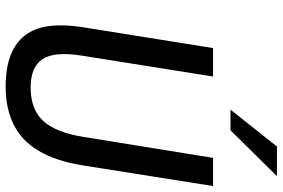

<svg xmlns="http://www.w3.org/2000/svg" viewBox="-176 -788 974 661"><g transform="rotate(90 310.5 -458.0)"><path d="M279 9Q215 9 171 -8Q127 -25 102 -58Q77 -91 70.5 -139Q64 -187 73 -249L146 -705H244L172 -253Q157 -159 184 -118Q211 -77 282 -77Q357 -77 397 -120.5Q437 -164 452 -260L524 -705H621L550 -257Q535 -164 500 -105Q465 -46 409.5 -18.5Q354 9 279 9ZM358 -765 485 -925H587L429 -765Z"/></g></svg>

Font: Nunito Sans 10pt Condensed SemiBold
Style: Italic
Weight: 600
Width: 3
Italic angle: -9°
Designer: Vernon Adams
Foundry: Vernon Adams
Version: Version 3.101;gftools[0.9.27]